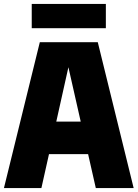

<svg xmlns="http://www.w3.org/2000/svg" viewBox="-24 -954 698 974"><path d="M462 0 423 -172H224.5L186 0H-4L178 -740H472L654 0ZM261.5 -337H385.5L323 -613ZM137 -811V-934H513V-811Z"/></svg>

Font: Encode Sans Condensed Black
Style: Regular
Weight: 900
Width: 3
Designer: Multiple Designers
Foundry: Impallari Type
Version: Version 2.000